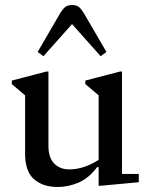

<svg xmlns="http://www.w3.org/2000/svg" viewBox="-20 -735 595 765"><path d="M373 5V-69H367Q333 -24 292 -7Q251 10 210 10Q151 10 115.5 -21Q80 -52 80 -122V-355L27 -400V-414L165 -450H173V-153Q173 -107 196 -83.5Q219 -60 256 -60Q313 -60 373 -98V-355L320 -400V-414L458 -450H466V-42H533V-9L383 5ZM153 -511 130 -528 219 -681Q233 -704 243.5 -709.5Q254 -715 267 -715Q281 -715 291 -709.5Q301 -704 315 -681L404 -528L381 -511L267 -639Z"/></svg>

Font: Gulzar
Style: Regular
Weight: 400
Designer: Borna Izadpanah, Alice Savoie, Simon Cozens, Fiona Ross
Version: Version 1.000;[7b34f74]; ttfautohint (v1.8.4)